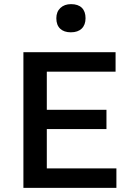

<svg xmlns="http://www.w3.org/2000/svg" viewBox="-20 -907 654 927"><path d="M93 0V-655H538V-561H206V-377H494V-284H206V-94H542V0ZM393 -819Q393 -787 374.5 -769Q356 -751 322 -751Q289 -751 270.5 -768.5Q252 -786 252 -819Q252 -850 271.5 -868.5Q291 -887 323 -887Q357 -887 375 -869.5Q393 -852 393 -819Z"/></svg>

Font: Intel One Mono Medium
Style: Regular
Weight: 500
Monospace: yes
Designer: Fred Shallcrass
Foundry: Frere-Jones Type LLC
Version: Version 1.400;hotconv 1.1.0;makeotfexe 2.6.0;FJTRelease1.4